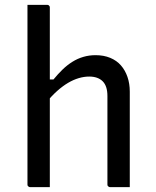

<svg xmlns="http://www.w3.org/2000/svg" viewBox="-20 -770 640 790"><path d="M104 0Q101 0 98.5 -1.5Q96 -3 94.5 -5Q93 -7 93 -11Q93 -91 93 -170.5Q93 -250 93 -330.5Q93 -411 93 -491Q93 -571 93 -651Q93 -683 93 -708.5Q93 -734 93 -750Q109 -750 122.5 -750Q136 -750 148.5 -750Q161 -750 174 -750Q178 -750 180 -748.5Q182 -747 183.5 -745Q185 -743 185 -739Q185 -647 185 -554.5Q185 -462 185 -369.5Q185 -277 185 -184.5Q185 -92 185 0Q171 0 158 0Q145 0 132 0Q119 0 104 0ZM170 -348V-443H200Q218 -465 237 -483.5Q256 -502 277.5 -515.5Q299 -529 323 -536Q347 -543 373 -543Q407 -543 433.5 -532Q460 -521 477.5 -501Q495 -481 504.5 -453.5Q514 -426 514 -393Q514 -345 514 -297Q514 -249 514 -200.5Q514 -152 514 -103Q514 -77 514 -51.5Q514 -26 514 0Q492 0 473.5 0Q455 0 433 0Q430 0 427.5 -1.5Q425 -3 423.5 -5Q422 -7 422 -11Q422 -72 422 -132.5Q422 -193 422 -253.5Q422 -314 422 -375Q422 -416 402.5 -435.5Q383 -455 347 -455Q326 -455 304 -448.5Q282 -442 260 -429Q238 -416 215.5 -396Q193 -376 170 -348Z"/></svg>

Font: Rec Mono Linear
Style: Regular
Weight: 400
Monospace: yes
Version: Version 1.085; ttfautohint (v1.8.4.7-5d5b)